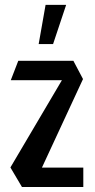

<svg xmlns="http://www.w3.org/2000/svg" viewBox="-20 -753 382 773"><path d="M23.8 -430.1V-431.1L53.6 -508.3H275.4L266 -430.1ZM139.8 -58.8 22.2 -78.3V-79.3L275.4 -508.3L314.2 -434.7ZM68.5 0 22.2 -78.3H315.4V0ZM135.7 -575.6 163.5 -733.4H246V-732.4L193.7 -575.6Z"/></svg>

Font: Foldit Thin
Style: Regular
Weight: 100
Designer: Sophia Tai
Foundry: Sophia Tai
Version: Version 1.003